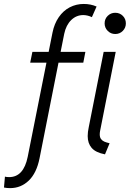

<svg xmlns="http://www.w3.org/2000/svg" viewBox="-75 -780 670 980"><path d="M90.3 -515.1H173.3L192.9 -613.3Q202.1 -659.2 225.1 -692.4Q248 -725.6 281 -742.7Q314 -759.8 352.5 -759.8Q388.2 -759.8 418 -746.6L394 -692.4Q384.3 -697.3 372.6 -700.2Q360.8 -703.1 350.1 -703.1Q314.5 -703.1 288.3 -677.5Q262.2 -651.9 252.9 -607.9L234.4 -515.1H360.8L350.1 -460H223.6L127 27.3Q111.8 103.5 71.8 141.8Q31.7 180.2 -23.4 180.2Q-40 180.2 -54.7 177.2L-49.8 121.6Q-41.5 124 -28.3 124Q45.4 124 66.4 20.5L162.1 -460H79.1ZM372.6 -85.4Q372.6 -106 377.9 -130.4L454.1 -515.1H515.6L436 -112.3Q434.1 -103 434.1 -94.2Q434.1 -79.1 440.7 -70.3Q447.3 -61.5 457.5 -57.1Q467.8 -52.7 484.4 -48.8L460.9 7.8Q413.1 -1.5 392.8 -25.1Q372.6 -48.8 372.6 -85.4ZM459 -660.6Q459 -683.6 474.9 -699.2Q490.7 -714.8 513.2 -714.8Q536.1 -714.8 551.8 -699.2Q567.4 -683.6 567.4 -660.6Q567.4 -638.2 551.8 -622.3Q536.1 -606.4 513.2 -606.4Q490.7 -606.4 474.9 -622.3Q459 -638.2 459 -660.6Z"/></svg>

Font: Reddit Sans Fudge Light Italic
Style: Regular
Weight: 300
Italic angle: -11.25°
Designer: Stephen Hutchings
Version: Version 1.013